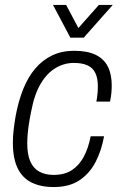

<svg xmlns="http://www.w3.org/2000/svg" viewBox="-20 -743 486 775"><path d="M197 12Q144 12 107 -6.5Q70 -25 51 -64.5Q32 -104 32 -166Q32 -192 35 -218.5Q38 -245 43 -274Q54 -334 73.5 -383Q93 -432 122.5 -466.5Q152 -501 191 -519.5Q230 -538 279 -538Q333 -538 366.5 -521.5Q400 -505 415.5 -474Q431 -443 431 -398Q431 -384 429.5 -367Q428 -350 424 -333H369Q372 -348 373.5 -364.5Q375 -381 375 -394Q375 -427 365 -448Q355 -469 333.5 -479Q312 -489 278 -489Q239 -489 204.5 -468.5Q170 -448 144.5 -405.5Q119 -363 106 -294Q100 -265 96.5 -241.5Q93 -218 91.5 -199.5Q90 -181 90 -164Q90 -119 102.5 -91Q115 -63 139 -50Q163 -37 196 -37Q241 -37 270.5 -56.5Q300 -76 318.5 -111Q337 -146 346 -193H400Q390 -136 366 -89.5Q342 -43 301 -15.5Q260 12 197 12ZM435 -723 318 -591H264L194 -723H247L308 -608H277L379 -723Z"/></svg>

Font: Archivo SemiCondensed ExtraLight
Style: Italic
Weight: 250
Width: 4
Italic angle: -10°
Designer: Hector Gatti
Foundry: Omnibus-Type
Version: Version 2.001